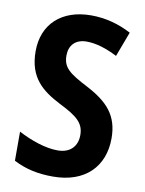

<svg xmlns="http://www.w3.org/2000/svg" viewBox="-83 -783 642 852"><g transform="rotate(10 237.5 -357.0)"><path d="M442 -202C442 -305 391 -359 296 -409C209 -454 181 -476 181 -530C181 -575 208 -606 259 -606C301 -606 347 -592 398 -566L440 -678C385 -707 325 -724 259 -724C126 -724 43 -647 43 -525C43 -405 107 -356 190 -313C273 -272 303 -245 303 -192C303 -144 274 -108 215 -108C160 -108 94 -131 37 -161V-30C91 -2 146 10 215 10C360 10 442 -75 442 -202Z"/></g></svg>

Font: Noto Sans Display SemiCondensed
Style: Bold
Weight: 700
Width: 4
Designer: Monotype Design Team
Foundry: Monotype Imaging Inc.
Version: Version 1.900